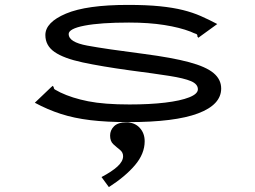

<svg xmlns="http://www.w3.org/2000/svg" viewBox="-20 -488 1040 783"><path d="M504 10Q415 10 348.5 2Q282 -6 228 -23.5Q174 -41 122 -69L187 -131L195 -138L199 -133Q199 -125 205.5 -122Q212 -119 226 -111Q274 -88 339.5 -75Q405 -62 508 -62Q591 -62 653.5 -69.5Q716 -77 751.5 -91Q787 -105 787 -124Q787 -145 759 -157Q731 -169 670.5 -178.5Q610 -188 510 -201Q394 -217 317 -233.5Q240 -250 202.5 -276Q165 -302 165 -345Q165 -397 249 -432.5Q333 -468 502 -468Q578 -468 632 -462.5Q686 -457 726 -447Q766 -437 799 -422.5Q832 -408 866 -390L797 -340L789 -334L785 -339Q786 -348 779 -350Q772 -352 757 -359Q713 -376 650 -386Q587 -396 506 -396Q390 -396 325 -383.5Q260 -371 260 -349Q260 -316 336 -302Q412 -288 568 -268Q682 -253 751 -234.5Q820 -216 851 -190Q882 -164 882 -127Q882 -61 787.5 -25.5Q693 10 504 10ZM424 275 394 234Q436 212 459 191Q482 170 482 149Q482 133 468.5 122.5Q455 112 442 100Q429 88 429 65Q429 43 445 27Q461 11 495 11Q529 11 549.5 33Q570 55 570 88Q570 139 530.5 185.5Q491 232 424 275Z"/></svg>

Font: Inconsolata UltraExpanded
Style: Regular
Weight: 400
Width: 9
Monospace: yes
Designer: Raph Levien, Cyreal, Brenton Simpson
Foundry: Raph Levien, Cyreal, Google
Version: Version 3.000; ttfautohint (v1.8.2.53-6de2)